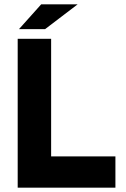

<svg xmlns="http://www.w3.org/2000/svg" viewBox="-20 -870 585 890"><path d="M62 0V-690H217V0ZM130 0V-145H515V0ZM68 -735 171 -850H340L189 -735Z"/></svg>

Font: Radio Canada Big
Style: Regular
Weight: 400
Designer: Étienne Aubert Bonn
Foundry: Coppers and Brasses
Version: Version 1.001